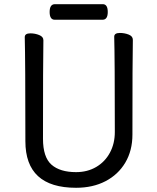

<svg xmlns="http://www.w3.org/2000/svg" viewBox="-20 -872 750 916"><path d="M342.8 23.9Q101.1 23.9 101.1 -198.2Q101.1 -585.9 98.1 -694.8Q98.1 -712.9 125 -712.9Q147 -712.9 167 -704.8Q187 -696.8 187 -680.2Q185.1 -584 185.1 -210Q185.1 -122.1 225.6 -86.4Q266.1 -50.8 342.8 -50.8Q397 -50.8 439 -75.4Q481 -100.1 504.4 -143.6Q527.8 -187 527.8 -242.2Q527.8 -595.2 524.9 -696.8Q524.9 -714.8 551.8 -714.8Q574.2 -714.8 594 -707Q613.8 -699.2 613.8 -682.1Q611.8 -594.2 611.8 -230Q611.8 -153.8 577.9 -96.4Q543.9 -39.1 483.4 -7.6Q422.9 23.9 342.8 23.9ZM469.2 -777.8H241.2Q216.8 -777.8 216.8 -814.9Q216.8 -852.1 242.2 -852.1H470.2Q494.1 -852.1 494.1 -814.9Q494.1 -777.8 469.2 -777.8Z"/></svg>

Font: LXGW WenKai Screen
Style: Regular
Weight: 400
Designer: LXGW / Fontworks Inc.
Foundry: LXGW / Fontworks Inc.
Version: Version 1.510;January 18,2025